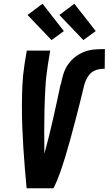

<svg xmlns="http://www.w3.org/2000/svg" viewBox="-20 -1005 580 1025"><path d="M122 0Q117 -54 112.5 -108.5Q108 -163 104.5 -218Q101 -273 99 -328Q97 -383 97 -438.5Q97 -494 99.5 -549.5Q102 -605 111 -662L123 -735H248L236 -662Q226 -601 222.5 -541Q219 -481 217.5 -421.5Q216 -362 216 -302.5Q216 -243 217 -184Q242 -276 263 -368.5Q284 -461 303 -553L305 -555Q310 -582 318 -608.5Q326 -635 342 -659Q358 -683 381.5 -701Q405 -719 431.5 -729Q458 -739 485.5 -741Q513 -743 540 -743L539 -638Q524 -638 509 -635.5Q494 -633 479.5 -625Q465 -617 455 -604Q445 -591 438.5 -576Q432 -561 428.5 -546Q425 -531 421 -516V-515Q411 -472 399.5 -428.5Q388 -385 377 -342Q366 -299 354 -256Q342 -213 329 -170Q316 -127 301 -84Q286 -41 266 0ZM425 -791 297 -925 377 -985 491 -839ZM255 -791 127 -925 207 -985 321 -839Z"/></svg>

Font: Iosevka Term Curly Extrabold
Style: Italic
Weight: 800
Italic angle: -9°
Designer: Belleve Invis
Foundry: Belleve Invis
Version: Version 32.3.0